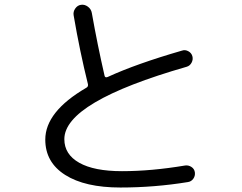

<svg xmlns="http://www.w3.org/2000/svg" viewBox="-20 -794 1040 826"><path d="M498 12.7Q345.7 12.7 260.3 -41.5Q174.8 -95.7 174.8 -193.4Q174.8 -313.5 350.6 -416Q360.4 -420.9 358.4 -431.6Q323.2 -573.2 296.9 -727.5Q293.9 -743.2 303.7 -757.3Q313.5 -771.5 329.1 -773.4Q344.7 -775.4 358.4 -765.1Q372.1 -754.9 375 -738.3Q399.4 -600.6 429.7 -468.8Q431.6 -458 443.4 -462.9Q566.4 -519.5 762.7 -576.2Q776.4 -581.1 790 -573.7Q803.7 -566.4 807.6 -552.2Q811.5 -538.1 804.2 -524.4Q796.9 -510.7 783.2 -506.8Q256.8 -355.5 256.8 -195.3Q256.8 -129.9 320.8 -93.8Q384.8 -57.6 504.9 -57.6Q630.9 -57.6 776.4 -82Q791 -84 803.7 -75.7Q816.4 -67.4 818.4 -52.2Q820.3 -37.1 811.5 -24.9Q802.7 -12.7 788.1 -10.7Q644.5 12.7 498 12.7Z"/></svg>

Font: Rounded-X Mgen+ 2m regular
Style: Regular
Weight: 400
Designer: [Source Han Sans]
Ryoko NISHIZUKA  (kana & ideographs); Paul D. Hunt (Latin, Greek & Cyrillic); Wenlong ZHANG  (bopomofo
Version: Version 1.059.20150602